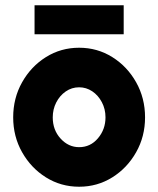

<svg xmlns="http://www.w3.org/2000/svg" viewBox="-20 -695 600 728"><path d="M280 13Q211 13 154.2 -22.5Q97.5 -58 63.8 -117.8Q30 -177.5 30 -250Q30 -323 63.8 -383Q97.5 -443 154.2 -478.5Q211 -514 280 -514Q349 -514 405.8 -478.5Q462.5 -443 496.2 -383Q530 -323 530 -250Q530 -177.5 496.2 -117.8Q462.5 -58 405.8 -22.5Q349 13 280 13ZM280 -137Q323 -137 351.5 -170.8Q380 -204.5 380 -250Q380 -281.5 366.2 -307.5Q352.5 -333.5 329.8 -348.8Q307 -364 280 -364Q252 -364 229.2 -348.2Q206.5 -332.5 193.2 -306.5Q180 -280.5 180 -250Q180 -202 209.8 -169.5Q239.5 -137 280 -137ZM111 -675H449V-565H111Z"/></svg>

Font: Urbanist Black
Style: Regular
Weight: 900
Designer: Corey Hu
Foundry: Corey Hu
Version: Version 1.330; ttfautohint (v1.8.4.7-5d5b)